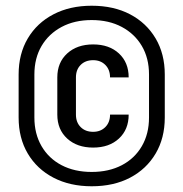

<svg xmlns="http://www.w3.org/2000/svg" viewBox="-20 -760 640 670"><path d="M300 -110Q224 -110 166.5 -140Q109 -170 77 -224Q45 -278 45 -350V-500Q45 -572 77 -626Q109 -680 166.5 -710Q224 -740 300 -740Q377 -740 434 -710Q491 -680 523 -626Q555 -572 555 -500V-350Q555 -278 523 -224Q491 -170 434 -140Q377 -110 300 -110ZM300 -160Q360 -160 405 -183.5Q450 -207 475 -250Q500 -293 500 -350V-500Q500 -557 475 -599.5Q450 -642 405 -666Q360 -690 300 -690Q240 -690 195 -666Q150 -642 125 -599.5Q100 -557 100 -500V-350Q100 -293 125 -250Q150 -207 195 -183.5Q240 -160 300 -160ZM305 -245Q249 -245 214.5 -276.5Q180 -308 180 -360V-490Q180 -542 214.5 -573.5Q249 -605 305 -605Q361 -605 395 -573.5Q429 -542 429 -490H364Q364 -517 347.5 -533.5Q331 -550 305 -550Q278 -550 261.5 -533.5Q245 -517 245 -490V-360Q245 -333 261.5 -316.5Q278 -300 305 -300Q331 -300 347.5 -316.5Q364 -333 364 -360H429Q429 -308 395 -276.5Q361 -245 305 -245Z"/></svg>

Font: JetBrains Mono Zero
Style: Regular-Zero
Weight: 400
Designer: Philipp Nurullin, Konstantin Bulenkov
Foundry: JetBrains
Version: Version 2.211